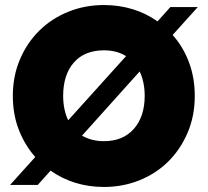

<svg xmlns="http://www.w3.org/2000/svg" viewBox="-20 -736 827 763"><path d="M754 -355Q754 -275 725.5 -208.5Q697 -142 648.5 -94Q600 -46 534 -19.5Q468 7 393 7Q333 7 279.5 -9.5Q226 -26 181 -58L130 -1H20L120 -112Q78 -160 54.5 -221Q31 -282 31 -355Q31 -434 59.5 -500.5Q88 -567 137 -615Q186 -663 252 -689.5Q318 -716 393 -716Q453 -716 507 -699.5Q561 -683 606 -651L657 -708H766L666 -597Q708 -550 731 -488.5Q754 -427 754 -355ZM231 -355Q231 -300 251 -258L481 -513Q444 -536 393 -536Q316 -536 273.5 -487.5Q231 -439 231 -355ZM393 -175Q469 -175 512 -224Q555 -273 555 -355Q555 -410 535 -452L306 -197Q344 -175 393 -175Z"/></svg>

Font: SVN-Poppins ExtraBold
Style: Regular
Weight: 800
Designer: Ninad Kale (Devanagari), Jonny Pinhorn (Latin)
Foundry: Indian Type Foundry
Version: Version 3.002 2017; ttfautohint (v1.8.3)